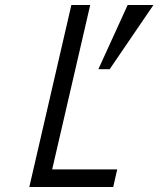

<svg xmlns="http://www.w3.org/2000/svg" viewBox="-20 -751 636 771"><path d="M266.6 -731H342.3L189.5 -70.8H450.7L434.6 0H97.7ZM492.7 -731H596.2L420.4 -473.1H375Z"/></svg>

Font: Glacial Indifference
Style: Italic
Weight: 400
Designer: Alfredo Marco Pradil
Foundry: Alfredo Marco Pradil
Version: Version 1.312